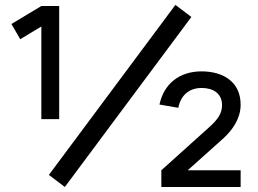

<svg xmlns="http://www.w3.org/2000/svg" viewBox="-20 -744 1028 764"><path d="M741.5 -676.5 678 -724.5 174.5 -48 238 0ZM215.5 -270V-720H144.5L25.5 -648.5L60.5 -588L144.5 -638.5V-270ZM937.5 0V-66.5H727L870.5 -195C903 -225 936.5 -270 937.5 -324.5C939 -417.5 869 -460 782 -460C694.5 -460 632.5 -411.5 614.5 -328L689.5 -315C699 -364.5 732.5 -394 782.5 -394C828 -394 863.5 -372.5 863.5 -325.5C863.5 -294 848.5 -270 812 -237.5L622 -66.5V0Z"/></svg>

Font: Vela Sans SemBd
Style: Regular
Weight: 600
Designer: Principal design: Mikhail Sharanda - project Manrope.
Design modification: Ravid Balaliev
Foundry: Mikhail Sharanda
Version: Version 1.001